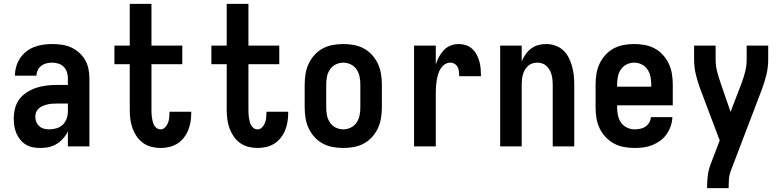

<svg xmlns="http://www.w3.org/2000/svg" viewBox="-20 -755 4040 990"><path d="M189 8Q169 8 150 4.5Q131 1 114 -9Q97 -19 84.5 -34.5Q72 -50 64.5 -67.5Q57 -85 54 -104.5Q51 -124 51 -143Q51 -170 57.5 -196Q64 -222 79.5 -243Q95 -264 117.5 -278.5Q140 -293 165 -301.5Q190 -310 216.5 -313.5Q243 -317 269 -317H330V-351Q330 -368 325 -383.5Q320 -399 308.5 -410.5Q297 -422 281 -427Q265 -432 248 -432Q234 -432 219.5 -428.5Q205 -425 193 -416Q181 -407 174.5 -393Q168 -379 168 -365H57Q57 -388 63.5 -411Q70 -434 83 -454Q96 -474 115 -489Q134 -504 156 -512.5Q178 -521 201.5 -524.5Q225 -528 248 -528Q273 -528 298 -524.5Q323 -521 345.5 -511Q368 -501 387 -484.5Q406 -468 418.5 -446.5Q431 -425 436 -400.5Q441 -376 441 -351V0H330V-78Q325 -68 323.5 -65.5Q322 -63 319 -58.5Q316 -54 312.5 -49.5Q309 -45 305.5 -41Q302 -37 298 -33Q294 -29 290 -25.5Q286 -22 281.5 -19Q277 -16 272.5 -13Q268 -10 263 -7.5Q258 -5 253 -3Q248 -1 242.5 0.5Q237 2 232 3.5Q227 5 221.5 5.5Q216 6 210.5 6.5Q205 7 199.5 7.5Q194 8 189 8ZM234 -88Q253 -88 271.5 -93.5Q290 -99 303.5 -112Q317 -125 323.5 -143Q330 -161 330 -180V-221H269Q257 -221 245.5 -220Q234 -219 222.5 -216Q211 -213 200 -208.5Q189 -204 180 -196Q171 -188 166.5 -177Q162 -166 162 -154Q162 -140 167 -127Q172 -114 182.5 -104.5Q193 -95 206.5 -91.5Q220 -88 234 -88Z M808 8Q784 8 760.5 2Q737 -4 717.5 -18Q698 -32 684.5 -52Q671 -72 663 -94.5Q655 -117 652 -141Q649 -165 649 -189V-424H570V-520H649V-735H761V-520H920V-424H761V-189Q761 -178 761.5 -168Q762 -158 763.5 -148Q765 -138 767.5 -128Q770 -118 775 -109Q780 -100 788.5 -94Q797 -88 808 -88Q821 -88 831 -98Q841 -108 846 -121Q851 -134 852.5 -147.5Q854 -161 854 -175V-179H966V-169Q966 -147 962 -124.5Q958 -102 949.5 -81.5Q941 -61 926.5 -43Q912 -25 893 -13.5Q874 -2 852 3Q830 8 808 8Z M1308 8Q1284 8 1260.5 2Q1237 -4 1217.5 -18Q1198 -32 1184.5 -52Q1171 -72 1163 -94.5Q1155 -117 1152 -141Q1149 -165 1149 -189V-424H1070V-520H1149V-735H1261V-520H1420V-424H1261V-189Q1261 -178 1261.5 -168Q1262 -158 1263.5 -148Q1265 -138 1267.5 -128Q1270 -118 1275 -109Q1280 -100 1288.5 -94Q1297 -88 1308 -88Q1321 -88 1331 -98Q1341 -108 1346 -121Q1351 -134 1352.5 -147.5Q1354 -161 1354 -175V-179H1466V-169Q1466 -147 1462 -124.5Q1458 -102 1449.5 -81.5Q1441 -61 1426.5 -43Q1412 -25 1393 -13.5Q1374 -2 1352 3Q1330 8 1308 8Z M1750 8Q1723 8 1695.5 3Q1668 -2 1644 -15Q1620 -28 1601.5 -48.5Q1583 -69 1571.5 -93.5Q1560 -118 1555.5 -145.5Q1551 -173 1551 -200V-320Q1551 -347 1555.5 -374.5Q1560 -402 1571.5 -426.5Q1583 -451 1601.5 -471.5Q1620 -492 1644 -505Q1668 -518 1695.5 -523Q1723 -528 1750 -528Q1777 -528 1804.5 -523Q1832 -518 1856 -505Q1880 -492 1898.5 -471.5Q1917 -451 1928.5 -426.5Q1940 -402 1944.5 -374.5Q1949 -347 1949 -320V-200Q1949 -173 1944.5 -145.5Q1940 -118 1928.5 -93.5Q1917 -69 1898.5 -48.5Q1880 -28 1856 -15Q1832 -2 1804.5 3Q1777 8 1750 8ZM1750 -88Q1770 -88 1788.5 -97Q1807 -106 1818.5 -123Q1830 -140 1834 -160Q1838 -180 1838 -200V-320Q1838 -340 1834 -360Q1830 -380 1818.5 -397Q1807 -414 1788.5 -423Q1770 -432 1750 -432Q1730 -432 1711.5 -423Q1693 -414 1681.5 -397Q1670 -380 1666 -360Q1662 -340 1662 -320V-200Q1662 -180 1666 -160Q1670 -140 1681.5 -123Q1693 -106 1711.5 -97Q1730 -88 1750 -88Z M2115 0V-520H2227V-422Q2233 -443 2243.5 -462Q2254 -481 2268.5 -496.5Q2283 -512 2303.5 -520Q2324 -528 2345 -528Q2364 -528 2382.5 -522Q2401 -516 2415 -503Q2429 -490 2438 -473Q2447 -456 2452 -437.5Q2457 -419 2458.5 -400Q2460 -381 2460 -362H2348Q2348 -374 2346.5 -386Q2345 -398 2340 -408.5Q2335 -419 2324.5 -425.5Q2314 -432 2302 -432Q2286 -432 2272.5 -422.5Q2259 -413 2251 -399.5Q2243 -386 2238.5 -370.5Q2234 -355 2231.5 -339Q2229 -323 2228 -307.5Q2227 -292 2227 -276V0Z M2559 0V-520H2670V-438Q2678 -458 2690 -475Q2702 -492 2718.5 -504.5Q2735 -517 2755 -522.5Q2775 -528 2796 -528Q2820 -528 2843 -520Q2866 -512 2883.5 -496Q2901 -480 2912 -458.5Q2923 -437 2929.5 -414Q2936 -391 2938.5 -367.5Q2941 -344 2941 -320V0H2830V-320Q2830 -333 2828.5 -346Q2827 -359 2823.5 -371.5Q2820 -384 2813.5 -395Q2807 -406 2797.5 -415Q2788 -424 2775.5 -428Q2763 -432 2750 -432Q2737 -432 2724.5 -428Q2712 -424 2702.5 -415Q2693 -406 2686.5 -395Q2680 -384 2676.5 -371.5Q2673 -359 2671.5 -346Q2670 -333 2670 -320V0Z M3252 8Q3225 8 3197.5 3Q3170 -2 3146 -15Q3122 -28 3103 -48Q3084 -68 3072 -93Q3060 -118 3055.5 -145.5Q3051 -173 3051 -200V-320Q3051 -347 3055.5 -374.5Q3060 -402 3071.5 -426.5Q3083 -451 3101.5 -471.5Q3120 -492 3144 -505Q3168 -518 3195.5 -523Q3223 -528 3250 -528Q3277 -528 3304.5 -523Q3332 -518 3356 -505Q3380 -492 3398.5 -471.5Q3417 -451 3428.5 -426.5Q3440 -402 3444.5 -374.5Q3449 -347 3449 -320V-212H3162V-200Q3162 -180 3166.5 -159.5Q3171 -139 3182.5 -122.5Q3194 -106 3213 -97Q3232 -88 3252 -88Q3267 -88 3281.5 -91Q3296 -94 3308 -102Q3320 -110 3327.5 -123Q3335 -136 3336 -151H3447Q3446 -127 3438.5 -105Q3431 -83 3417.5 -63.5Q3404 -44 3385 -30Q3366 -16 3344 -7Q3322 2 3299 5Q3276 8 3252 8ZM3162 -308H3338V-320Q3338 -340 3334 -360Q3330 -380 3318.5 -397Q3307 -414 3288.5 -423Q3270 -432 3250 -432Q3230 -432 3211.5 -423Q3193 -414 3181.5 -397Q3170 -380 3166 -360Q3162 -340 3162 -320Z M3626 215V208Q3626 179 3629.5 150.5Q3633 122 3643 95L3691 -31L3592 -293Q3578 -330 3568.5 -368.5Q3559 -407 3559 -447V-520H3670V-446Q3670 -415 3678 -385Q3686 -355 3696 -326L3747 -178L3804 -327Q3815 -356 3822.5 -386Q3830 -416 3830 -447V-520H3941V-447Q3941 -407 3931.5 -368.5Q3922 -330 3908 -293L3747 129Q3740 148 3738.5 168Q3737 188 3737 208V215Z"/></svg>

Font: Iosevka Curly
Style: Bold
Weight: 700
Monospace: yes
Designer: Belleve Invis
Foundry: Belleve Invis
Version: Version 22.1.2; ttfautohint (v1.8.4)